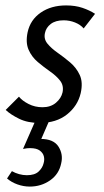

<svg xmlns="http://www.w3.org/2000/svg" viewBox="-20 -445 384 709"><path d="M126 9Q82 9 50.5 -6.5Q19 -22 1 -39L50 -88Q62 -73 85.5 -61Q109 -49 137 -49Q167 -49 186.5 -65.5Q206 -82 211 -104Q216 -129 202 -147Q188 -165 165 -181Q142 -197 119.5 -216Q97 -235 85.5 -261.5Q74 -288 82 -326Q92 -372 130.5 -398.5Q169 -425 224 -425Q258 -425 284.5 -416Q311 -407 331 -394L289 -340Q277 -354 257 -362Q237 -370 215 -370Q185 -370 167.5 -356.5Q150 -343 146 -323Q141 -301 155.5 -283.5Q170 -266 193 -250Q216 -234 239 -214.5Q262 -195 274.5 -168Q287 -141 278 -101Q267 -54 227.5 -22.5Q188 9 126 9ZM111 0H162L126 83L89 75Q97 71 108 69.5Q119 68 130 68Q178 68 196 96.5Q214 125 206 158Q198 198 165 221Q132 244 90 244Q67 244 44.5 236Q22 228 6 214L24 187Q36 194 50.5 198Q65 202 79 202Q108 202 122.5 188.5Q137 175 141 158Q145 145 142 132.5Q139 120 127 111Q115 102 91 102Q85 102 80 102.5Q75 103 65 105Z"/></svg>

Font: Ysabeau Office Medium
Style: Italic
Weight: 500
Italic angle: -12°
Designer: Christian Thalmann (Catharsis Fonts)
Version: Version 2.001;gftools[0.9.30]; featfreeze: tnum,lnum,ss02